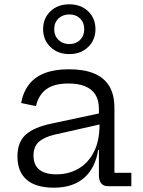

<svg xmlns="http://www.w3.org/2000/svg" viewBox="-20 -864 664 891"><path d="M481 0Q460.5 0 449.8 -13Q439 -26 439 -49.5V-209.5L445.5 -226L442 -286.5L439 -318V-358.5Q439 -399.5 422.2 -425.5Q405.5 -451.5 374 -464Q342.5 -476.5 298 -476.5Q231.5 -476.5 195.2 -450.2Q159 -424 147 -371.5L78 -386Q88 -438.5 115.5 -473.2Q143 -508 188.8 -525.2Q234.5 -542.5 300.5 -542.5Q369.5 -542.5 416.2 -523.2Q463 -504 487 -464.5Q511 -425 511 -362.5V-62H589.5V0ZM230 7Q147 7 104 -29.8Q61 -66.5 61 -138Q61 -204 99 -238.8Q137 -273.5 221 -291L460.5 -342V-290.5L233 -239Q184 -227.5 159.8 -205.2Q135.5 -183 135.5 -142.5Q135.5 -98.5 162.5 -76.8Q189.5 -55 241.5 -55Q299 -55 344.5 -81.5Q390 -108 416 -159.5Q442 -211 442 -286.5L461 -168.5H435.5Q423 -85 370.8 -39Q318.5 7 230 7ZM301.5 -613Q248 -613 214 -646Q180 -679 180 -728.5Q180 -779 214 -811.5Q248 -844 301.5 -844Q355.5 -844 389.2 -811.5Q423 -779 423 -728.5Q423 -679 389.2 -646Q355.5 -613 301.5 -613ZM301.5 -659.5Q332.5 -659.5 351.8 -679Q371 -698.5 371 -728.5Q371 -759 351.8 -778Q332.5 -797 301.5 -797Q271 -797 251.2 -778Q231.5 -759 231.5 -728.5Q231.5 -698.5 251.2 -679Q271 -659.5 301.5 -659.5Z"/></svg>

Font: Hepta Slab
Style: Regular
Weight: 400
Designer: Michael LaGattuta
Foundry: Michael LaGattuta
Version: Version 1.100